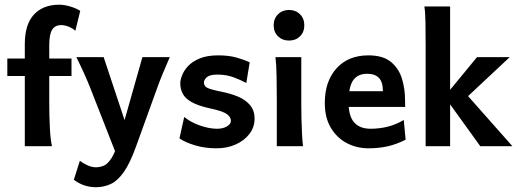

<svg xmlns="http://www.w3.org/2000/svg" viewBox="-20 -613 2172 805"><path d="M84 0V-428.2Q84 -510.7 122.3 -552Q160.6 -593.3 228.5 -593.3Q249 -593.3 274.7 -585.7Q300.3 -578.1 316.4 -567.4L295.9 -483.9Q283.7 -495.1 267.1 -501.5Q250.5 -507.8 237.3 -507.8Q210.9 -507.8 198.7 -488.5Q186.5 -469.2 186.5 -424.3V-180.7Q186.5 -127.4 189 -78.1Q191.4 -28.8 197.8 0ZM10.7 -294.4V-367.7H279.8V-294.4Z M382.3 171.9Q330.6 171.9 289.6 140.6L314.9 61Q326.2 70.3 345.2 79.3Q364.3 88.4 382.3 88.4Q398.4 88.4 414.8 81.8Q431.2 75.2 447.8 49.6Q464.4 23.9 480.5 -32.7L577.1 -373.5H691.9Q672.9 -330.6 660.4 -299.8Q647.9 -269 638.7 -243.2L550.8 0Q525.4 70.8 499.3 107.9Q473.1 145 444.6 158.4Q416 171.9 382.3 171.9ZM474.6 52.2 358.9 -243.2Q340.3 -291.5 300.3 -373.5H414.6L519 -59.1Z M887.7 8.8Q838.9 8.8 797.6 -3.7Q756.3 -16.1 732.4 -32.7L752.4 -122.6Q779.8 -100.1 818.6 -86.7Q857.4 -73.2 889.6 -73.2Q915.5 -73.2 931.9 -83.3Q948.2 -93.3 948.2 -106Q948.2 -122.1 931.4 -134.5Q914.6 -147 862.3 -158.2Q810.5 -169.4 783.2 -185.1Q755.9 -200.7 745.8 -220.7Q735.8 -240.7 735.8 -263.7Q735.8 -276.9 743.2 -296.6Q750.5 -316.4 768.3 -335.7Q786.1 -355 817.1 -367.9Q848.1 -380.9 895 -380.9Q939.9 -380.9 972.9 -371.3Q1005.9 -361.8 1026.9 -351.6L1012.7 -265.1Q992.2 -276.4 960.9 -288.3Q929.7 -300.3 891.6 -300.3Q859.4 -300.3 847.2 -289.3Q835 -278.3 835 -267.1Q835 -253.4 847.4 -245.8Q859.9 -238.3 908.2 -228.5Q946.3 -221.2 977.8 -208Q1009.3 -194.8 1028.3 -172.4Q1047.4 -149.9 1047.4 -115.2Q1047.4 -80.1 1026.1 -52Q1004.9 -23.9 968.8 -7.6Q932.6 8.8 887.7 8.8Z M1140.6 0Q1140.6 0 1140.6 -19.8Q1140.6 -39.6 1140.6 -70.3Q1140.6 -101.1 1140.6 -134.3Q1140.6 -167.5 1140.6 -193.8Q1140.6 -247.6 1139.6 -296.1Q1138.7 -344.7 1134.8 -373.5H1243.2V-173.8Q1243.2 -150.4 1243.9 -116.9Q1244.6 -83.5 1246.3 -51.5Q1248 -19.5 1250.5 0ZM1191.9 -442.9Q1164.1 -442.9 1145.8 -460.7Q1127.4 -478.5 1127.4 -506.8Q1127.4 -535.2 1145.8 -553.2Q1164.1 -571.3 1191.9 -571.3Q1219.7 -571.3 1237.8 -553.2Q1255.9 -535.2 1255.9 -506.8Q1255.9 -478.5 1237.8 -460.7Q1219.7 -442.9 1191.9 -442.9Z M1524.4 8.8Q1476.1 8.8 1434.6 -12.7Q1393.1 -34.2 1367.4 -76.7Q1341.8 -119.1 1341.8 -181.2Q1341.8 -272 1390.9 -326.4Q1439.9 -380.9 1524.4 -380.9Q1585.9 -380.9 1619.1 -353.3Q1652.3 -325.7 1665.3 -283.2Q1678.2 -240.7 1678.2 -194.8Q1678.2 -189.5 1678.5 -179.7Q1678.7 -169.9 1678.7 -164.6H1397.5V-230.5H1585.4Q1585.4 -269 1568.6 -286.4Q1551.8 -303.7 1519.5 -303.7Q1480 -303.7 1460.7 -276.4Q1441.4 -249 1441.4 -184.6Q1441.4 -126.5 1464.8 -99.9Q1488.3 -73.2 1533.7 -73.2Q1569.8 -73.2 1604.2 -81.5Q1638.7 -89.8 1672.9 -109.9L1680.7 -27.3Q1641.1 -7.3 1604.2 0.7Q1567.4 8.8 1524.4 8.8Z M1993.7 0 1843.3 -208.5 1913.1 -243.2 2128.4 0ZM1764.6 0Q1764.6 0 1764.6 -25.1Q1764.6 -50.3 1764.6 -91.1Q1764.6 -131.8 1764.6 -179.9Q1764.6 -228 1764.6 -274.9Q1764.6 -321.8 1764.6 -358.6Q1764.6 -395.5 1764.6 -413.6Q1764.6 -472.7 1763.9 -517.3Q1763.2 -562 1759.3 -585.9H1867.2V0ZM1924.8 -193.4 1844.2 -208.5 1980 -373.5H2117.2Z"/></svg>

Font: Harmattan
Style: Bold
Weight: 700
Designer: George W. Nuss III and SIL International
Foundry: SIL International
Version: Version 4.000